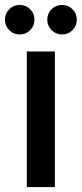

<svg xmlns="http://www.w3.org/2000/svg" viewBox="-34 -760 332 780"><path d="M189 -551V0H75V-551ZM-14 -680Q-14 -705 3.5 -722.5Q21 -740 46 -740Q71 -740 88.5 -722.5Q106 -705 106 -680Q106 -655 88.5 -637.5Q71 -620 46 -620Q21 -620 3.5 -637.5Q-14 -655 -14 -680ZM158 -680Q158 -705 175.5 -722.5Q193 -740 218 -740Q243 -740 260.5 -722.5Q278 -705 278 -680Q278 -655 260.5 -637.5Q243 -620 218 -620Q193 -620 175.5 -637.5Q158 -655 158 -680Z"/></svg>

Font: IBM-Poppins
Style: Poppins-Medium
Weight: 500
Designer: Mike Abbink, Paul van der Laan, Pieter van Rosmalen, Ben Mitchell, Mark Frömberg
Foundry: Bold Monday
Version: Version 1.1